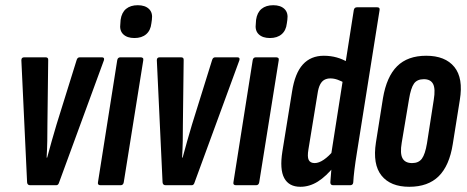

<svg xmlns="http://www.w3.org/2000/svg" viewBox="-20 -711 1793 737"><path d="M96 0Q85 0 84 -11L62 -480Q62 -491 73 -491H155Q166 -491 165 -480L162 -232Q162 -200 161.5 -170.5Q161 -141 159 -106H161Q170 -139 178.5 -169.5Q187 -200 197 -233L274 -480Q277 -491 286 -491H371Q382 -491 379 -480L207 -11Q204 0 196 0Z M366 0Q354 0 356 -11L430 -480Q432 -491 442 -491H520Q525 -491 528 -488.5Q531 -486 530 -480L455 -11Q453 0 443 0ZM496 -565Q468 -565 453 -579.5Q438 -594 442 -621L443 -635Q447 -663 464 -677Q481 -691 509 -691Q537 -691 552 -676.5Q567 -662 563 -635L561 -621Q558 -594 541 -579.5Q524 -565 496 -565Z M616 0Q605 0 604 -11L582 -480Q582 -491 593 -491H675Q686 -491 685 -480L682 -232Q682 -200 681.5 -170.5Q681 -141 679 -106H681Q690 -139 698.5 -169.5Q707 -200 717 -233L794 -480Q797 -491 806 -491H891Q902 -491 899 -480L727 -11Q724 0 716 0Z M886 0Q874 0 876 -11L950 -480Q952 -491 962 -491H1040Q1045 -491 1048 -488.5Q1051 -486 1050 -480L975 -11Q973 0 963 0ZM1016 -565Q988 -565 973 -579.5Q958 -594 962 -621L963 -635Q967 -663 984 -677Q1001 -691 1029 -691Q1057 -691 1072 -676.5Q1087 -662 1083 -635L1081 -621Q1078 -594 1061 -579.5Q1044 -565 1016 -565Z M1133 6Q1089 6 1071 -27.5Q1053 -61 1064 -130L1101 -359Q1112 -430 1142.5 -463.5Q1173 -497 1223 -497Q1249 -497 1272.5 -490.5Q1296 -484 1319 -470L1306 -391Q1290 -400 1276 -405Q1262 -410 1248 -410Q1235 -410 1225 -404.5Q1215 -399 1208.5 -386Q1202 -373 1199 -352L1164 -138Q1159 -109 1165 -97Q1171 -85 1188 -85Q1204 -85 1223 -98Q1242 -111 1260 -133L1265 -75Q1232 -34 1200 -14Q1168 6 1133 6ZM1259 0Q1248 0 1248 -11Q1249 -30 1251.5 -55.5Q1254 -81 1256 -98L1251 -117L1338 -672Q1340 -683 1350 -683H1428Q1439 -683 1437 -672L1350 -125Q1344 -88 1340.5 -59.5Q1337 -31 1336 -11Q1335 0 1324 0Z M1551 6Q1479 6 1444.5 -37Q1410 -80 1423 -164L1450 -334Q1464 -417 1504.5 -457Q1545 -497 1616 -497Q1689 -497 1724 -454Q1759 -411 1745 -327L1718 -158Q1705 -75 1664 -34.5Q1623 6 1551 6ZM1562 -85Q1587 -85 1599.5 -102Q1612 -119 1619 -161L1645 -328Q1652 -370 1642.5 -388.5Q1633 -407 1607 -407Q1581 -407 1569 -390Q1557 -373 1550 -330L1522 -163Q1515 -122 1525 -103.5Q1535 -85 1562 -85Z"/></svg>

Font: Sofia Sans Extra Condensed
Style: Bold Italic
Weight: 700
Italic angle: -9°
Designer: Botio Nikoltchev, Ani Petrova
Foundry: lettersoup
Version: Version 4.101